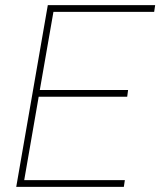

<svg xmlns="http://www.w3.org/2000/svg" viewBox="-20 -731 627 751"><path d="M477.5 -352.5H131.3L74.7 -26.4H468.3L464.4 0H43.5L167 -710.9H586.9L583 -684.6H189L135.7 -378.9H481Z"/></svg>

Font: TypoPRO Roboto
Style: Italic
Weight: 250
Italic angle: -12°
Designer: Google
Version: Version 2.136; 2016